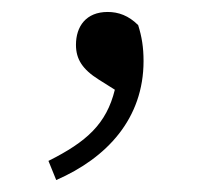

<svg xmlns="http://www.w3.org/2000/svg" viewBox="-20 -123 363 321"><path d="M74 178C159 141 220 75 220 -21C220 -44 217 -62 211 -81C195 -97 178 -103 160 -103C124 -103 107 -79 107 -48C107 -24 118 -7 145 10L172 27C158 84 125 114 61 146Z"/></svg>

Font: Kiri Minchoo Light
Style: Regular
Weight: 300
Designer: Ryoko NISHIZUKA 西塚涼子 (kana & ideographs); Frank Grießhammer (Latin, Greek & Cyrillic);
akenotsuki.com/eyeben/fonts/ (U+
Foundry: Adobe
akenotsuki.com/eyeben/fonts/
Version: Version 4.002;hotconv 1.0.119;makeotfexe 2.5.65604